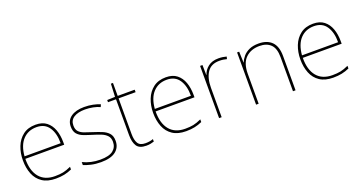

<svg xmlns="http://www.w3.org/2000/svg" viewBox="-39 -1236 3423 1824"><g transform="rotate(-20 1672.5 -324.5)"><path d="M287 -538Q355 -538 397 -505Q439 -472 459 -416.5Q479 -361 479 -291V-266H86Q85 -145 139 -80Q193 -15 296 -15Q344 -15 378.5 -22Q413 -29 459 -50V-23Q421 -6 382.5 2Q344 10 296 10Q213 10 160.5 -25Q108 -60 83.5 -121Q59 -182 59 -259Q59 -334 84 -397.5Q109 -461 159.5 -499.5Q210 -538 287 -538ZM287 -513Q203 -513 149.5 -456.5Q96 -400 87 -291H452Q453 -390 412 -451.5Q371 -513 287 -513Z M951 -134Q951 -67 901.5 -28.5Q852 10 753 10Q698 10 653 -0.5Q608 -11 579 -24V-54Q659 -15 753 -15Q844 -15 884 -47Q924 -79 924 -134Q924 -173 902.5 -196.5Q881 -220 844.5 -234.5Q808 -249 764 -262Q718 -276 679.5 -290.5Q641 -305 618.5 -331.5Q596 -358 596 -407Q596 -469 645 -503.5Q694 -538 778 -538Q825 -538 866 -529.5Q907 -521 938 -508L927 -483Q899 -497 858.5 -505Q818 -513 778 -513Q706 -513 664.5 -486.5Q623 -460 623 -407Q623 -366 643.5 -344.5Q664 -323 698.5 -311Q733 -299 773 -286Q817 -272 858 -256Q899 -240 925 -212.5Q951 -185 951 -134Z M1210 -15Q1235 -15 1254 -18.5Q1273 -22 1289 -28V-3Q1273 2 1254.5 6Q1236 10 1210 10Q1140 10 1114.5 -30Q1089 -70 1089 -140V-503H1008V-525L1088 -528L1094 -659H1115V-528H1287V-503H1115V-143Q1115 -82 1135 -48.5Q1155 -15 1210 -15Z M1604 -538Q1672 -538 1714 -505Q1756 -472 1776 -416.5Q1796 -361 1796 -291V-266H1403Q1402 -145 1456 -80Q1510 -15 1613 -15Q1661 -15 1695.5 -22Q1730 -29 1776 -50V-23Q1738 -6 1699.5 2Q1661 10 1613 10Q1530 10 1477.5 -25Q1425 -60 1400.5 -121Q1376 -182 1376 -259Q1376 -334 1401 -397.5Q1426 -461 1476.5 -499.5Q1527 -538 1604 -538ZM1604 -513Q1520 -513 1466.5 -456.5Q1413 -400 1404 -291H1769Q1770 -390 1729 -451.5Q1688 -513 1604 -513Z M2135 -536Q2159 -536 2178.5 -533Q2198 -530 2216 -525L2210 -501Q2191 -506 2174.5 -508.5Q2158 -511 2135 -511Q2052 -511 2013 -453Q1974 -395 1974 -297V0H1948V-528H1972L1974 -427H1976Q1990 -473 2030.5 -504.5Q2071 -536 2135 -536Z M2541 -538Q2627 -538 2674 -491Q2721 -444 2721 -346V0H2695V-345Q2695 -433 2654.5 -473Q2614 -513 2541 -513Q2455 -513 2401.5 -461.5Q2348 -410 2348 -302V0H2322V-528H2343L2347 -417H2349Q2361 -448 2384.5 -475.5Q2408 -503 2446.5 -520.5Q2485 -538 2541 -538Z M3092 -538Q3160 -538 3202 -505Q3244 -472 3264 -416.5Q3284 -361 3284 -291V-266H2891Q2890 -145 2944 -80Q2998 -15 3101 -15Q3149 -15 3183.5 -22Q3218 -29 3264 -50V-23Q3226 -6 3187.5 2Q3149 10 3101 10Q3018 10 2965.5 -25Q2913 -60 2888.5 -121Q2864 -182 2864 -259Q2864 -334 2889 -397.5Q2914 -461 2964.5 -499.5Q3015 -538 3092 -538ZM3092 -513Q3008 -513 2954.5 -456.5Q2901 -400 2892 -291H3257Q3258 -390 3217 -451.5Q3176 -513 3092 -513Z"/></g></svg>

Font: Noto Sans Oriya Thin
Style: Regular
Weight: 100
Designer: Amélie Bonet and Sol Matas
Foundry: Google LLC
Version: Version 2.006; ttfautohint (v1.8.4.7-5d5b)